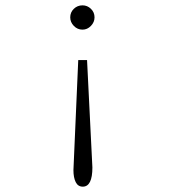

<svg xmlns="http://www.w3.org/2000/svg" viewBox="-20 -618 640 719"><path d="M289 -598Q307 -598 320.5 -585Q334 -572 334 -553Q334 -535 320.5 -521Q307 -507 289 -507Q270 -507 256.5 -521Q243 -535 243 -553Q243 -572 256.5 -585Q270 -598 289 -598ZM273 -393H306L326 9Q326 81 290 81Q272 81 263.5 64Q255 47 255 19Z"/></svg>

Font: Inconsolata Expanded Light
Style: Regular
Weight: 300
Width: 7
Monospace: yes
Designer: Raph Levien, Cyreal, Brenton Simpson
Foundry: Raph Levien, Cyreal, Google
Version: Version 3.001; ttfautohint (v1.8.2.53-6de2)